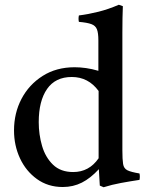

<svg xmlns="http://www.w3.org/2000/svg" viewBox="-20 -775 629 808"><path d="M416 13 400 6 396 -63Q361 -25 324.5 -6.5Q288 12 244 12Q182 12 135.5 -21.5Q89 -55 64 -109Q39 -163 39 -226Q39 -299 70.5 -359Q102 -419 159.5 -455.5Q217 -492 294 -492Q317 -492 342 -488.5Q367 -485 394 -477V-605Q394 -636 388 -651.5Q382 -667 364.5 -673.5Q347 -680 312 -683Q309 -696 312 -710Q352 -715 394 -725.5Q436 -736 480 -755L497 -749Q496 -727 495.5 -699Q495 -671 495 -638V-142Q495 -104 498 -85Q501 -66 516 -58.5Q531 -51 567 -45Q570 -32 567 -18Q527 -12 489 -5Q451 2 416 13ZM395 -392Q352 -451 282 -451Q213 -451 178 -400.5Q143 -350 143 -261Q143 -209 157 -161Q171 -113 203 -82Q235 -51 288 -51Q355 -51 395 -109Z"/></svg>

Font: Tiro Telugu
Style: Regular
Weight: 400
Designer: Telugu: John Hudson & Fiona Ross. Latin: John Hudson.
Foundry: Tiro Typeworks Ltd.
Version: Version 1.52